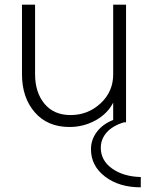

<svg xmlns="http://www.w3.org/2000/svg" viewBox="-20 -523 706 821"><path d="M464 -10V-84Q439 -36 388 -8Q337 20 277 20Q183 20 128.5 -43Q74 -106 74 -206V-503H130V-206Q130 -128 170 -79.5Q210 -31 282 -31Q356 -31 410 -81Q464 -131 464 -205V-503H519V0H510Q461 15 436 43.5Q411 72 411 109Q411 163 459 197.5Q507 232 582 234V278Q489 278 429 232Q369 186 369 115Q369 74 394.5 40.5Q420 7 464 -10Z"/></svg>

Font: Metropolitano Light
Style: Regular
Weight: 300
Designer: Fonts by Alex Slobzheninov & Chris M. Simpson / Changes by Cristiano Sobral
Foundry: Fonts by Alex Slobzheninov & Chris M. Simpson / Changes by Cristiano Sobral
Version: Version 1.00;August 30, 2020;FontCreator 13.0.0.2681 64-bit